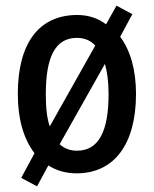

<svg xmlns="http://www.w3.org/2000/svg" viewBox="-20 -603 545 679"><path d="M461 -271C461 -356 441 -425 405 -473L448 -553L392 -583L355 -517C326 -539 292 -550 253 -550C119 -550 43 -452 43 -271C43 -182 63 -113 102 -61L55 26L111 56L151 -18C179 0 212 10 251 10C383 10 461 -92 461 -271ZM142 -270C142 -401 175 -469 252 -469C279 -469 300 -460 317 -442L156 -156C146 -184 142 -223 142 -270ZM364 -271C364 -140 330 -70 252 -70C228 -70 207 -78 191 -93L351 -377C359 -350 364 -314 364 -271Z"/></svg>

Font: Noto Sans Thai Looped Condensed Medium
Style: Regular
Weight: 500
Width: 3
Designer: Sasikarn Vongin, Ben Mitchell
Foundry: The Fontpad Ltd
Version: Version 1.001